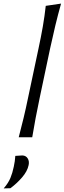

<svg xmlns="http://www.w3.org/2000/svg" viewBox="-70 -762 358 1066"><path d="M34 0Q48.5 -55.5 61 -107.2Q73.5 -159 86 -220L144 -493.5Q157.5 -556 167.8 -615Q178 -674 184 -729.5L269 -742Q252 -681.5 237.2 -620.2Q222.5 -559 208.5 -494L150.5 -219.5Q137.5 -157.5 127.8 -106.5Q118 -55.5 109 0ZM-49.5 284Q-24 254.5 -12.2 226.2Q-0.5 198 6.5 163.5Q10 148.5 12 133.2Q14 118 15 103.5L54.5 101Q74.5 102 84 117.8Q93.5 133.5 89 154.5Q82 189 52.5 223Q23 257 -12 283Z"/></svg>

Font: Commissioner Flair Light
Style: Italic
Weight: 300
Italic angle: -12°
Designer: Kostas Bartsokas
Foundry: Kostas Bartsokas
Version: Version 1.000; ttfautohint (v1.8.3)